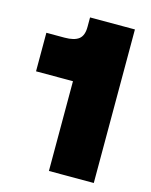

<svg xmlns="http://www.w3.org/2000/svg" viewBox="-102 -717 619 785"><g transform="rotate(15 208.0 -325.0)"><path d="M181.2 -649.9H371.1V0H181.2V-379.9H24.9V-543H102.1Q142.6 -543 161.9 -557.9Q181.2 -572.8 181.2 -609.9Z"/></g></svg>

Font: Overused Grotesk Black
Style: Regular
Weight: 900
Version: Version 0.002